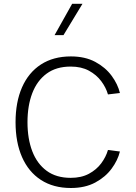

<svg xmlns="http://www.w3.org/2000/svg" viewBox="-20 -963 699 989"><path d="M351.6 -943.4H404.8L307.1 -782.2H261.2ZM121.6 -333.5Q121.6 -248.5 146.2 -184.1Q170.9 -119.6 220.2 -83.3Q269.5 -46.9 344.2 -46.9Q398.9 -46.9 438 -67.9Q477.1 -88.9 501.5 -121.8Q525.9 -154.8 536.1 -190.4L597.7 -182.6Q586.9 -137.7 554.9 -94.2Q522.9 -50.8 470.5 -22.7Q418 5.4 345.2 5.4Q254.9 5.4 190.9 -36.1Q127 -77.6 93.5 -153.8Q60.1 -230 60.1 -333.5Q60.1 -437 93.5 -513.2Q127 -589.4 190.9 -630.9Q254.9 -672.4 345.2 -672.4Q418 -672.4 470.5 -644.3Q522.9 -616.2 554.9 -572.8Q586.9 -529.3 597.7 -483.9L536.1 -476.6Q525.9 -512.2 501.5 -544.9Q477.1 -577.6 438 -598.9Q398.9 -620.1 344.2 -620.1Q269.5 -620.1 220.2 -583.7Q170.9 -547.4 146.2 -482.9Q121.6 -418.5 121.6 -333.5Z"/></svg>

Font: Estedad-FD Light
Style: Regular
Weight: 300
Designer: Amin Abedi
Version: Version 7.3